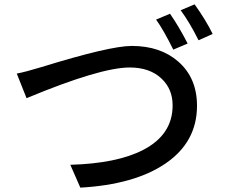

<svg xmlns="http://www.w3.org/2000/svg" viewBox="-20 -854 1040 882"><path d="M761 -791Q802 -732 842 -654L776 -626Q731 -717 697 -764ZM874 -834Q925 -763 957 -698L892 -669Q853 -748 810 -807ZM57 -516Q95 -523 171 -546Q485 -643 585 -643Q717 -643 799 -571Q885 -496 885 -368Q885 -201 739 -102Q597 -6 349 8L303 -97Q517 -103 637 -165Q773 -235 773 -370Q773 -445 722 -493Q668 -544 576 -544Q441 -544 102 -403Z"/></svg>

Font: Noto Sans S Chinese Medium
Style: Regular
Weight: 500
Designer: Ryoko NISHIZUKA  (kana & ideographs); Paul D. Hunt (Latin, Greek & Cyrillic); Wenlong ZHANG  (bopomofo); Sandoll Communi
Foundry: Adobe Systems Incorporated
Version: Version 1.000;PS 1;hotconv 1.0.78;makeotf.lib2.5.61930